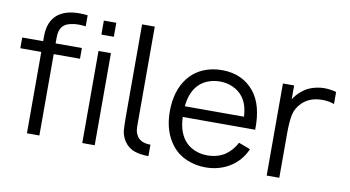

<svg xmlns="http://www.w3.org/2000/svg" viewBox="-76 -953 2105 1155"><g transform="rotate(10 976.5 -375.5)"><path d="M214.5 -599V-562.5H375V-497H214.5V0H138.5V-497H10.5V-562.5H138.5V-595Q138.5 -680 189.5 -725Q238 -765.5 322 -765.5Q348.5 -765.5 375 -762.5V-695Q353 -698 330 -698Q304.5 -698 287.5 -693.5Q248.5 -686.5 231.5 -663Q214.5 -639.5 214.5 -599Z M552.5 -748V-662.5H476.5V-748ZM552.5 -562.5V0H476.5V-562.5Z M882 8.5Q856 8.5 835.5 5Q796.5 0 770 -17Q743.5 -34 726 -65.5Q712.5 -92 709.5 -118.5Q708.5 -132.5 707.8 -153.8Q707 -175 707 -204V-765.5H784.5V-168.5Q784.5 -146 786.5 -131.8Q788.5 -117.5 796 -105Q804 -86.5 822.2 -75.5Q840.5 -64.5 863.5 -62.5Q867 -62 871.5 -62Q876 -62 882 -61.5Z M1086 -123Q1110 -91.5 1147.8 -74.5Q1185.5 -57.5 1229 -57.5Q1290.5 -57.5 1336 -86.5Q1380 -116.5 1405 -165.5L1476.5 -138.5Q1443.5 -63 1374.5 -22Q1310.5 15.5 1231 15.5Q1170 15.5 1114.5 -8Q1060.5 -31 1025.5 -76Q962 -156 962 -279Q962 -407.5 1025.5 -487.5Q1062 -533 1114.5 -555.5Q1167 -578 1229 -578Q1355 -578 1427 -488.5Q1490.5 -408.5 1487 -259.5H1044.5Q1047.5 -174.5 1086 -123ZM1087 -444Q1053 -399.5 1045.5 -325H1407Q1405 -362.5 1396 -391.8Q1387 -421 1368.5 -445Q1345.5 -475 1308.2 -491.8Q1271 -508.5 1229 -508.5Q1185.5 -508.5 1148.2 -492.2Q1111 -476 1087 -444Z M1927 -567.5V-494Q1894 -506.5 1855 -506.5Q1779.5 -506.5 1734 -463.5Q1698.5 -429.5 1689 -386.5Q1680 -343.5 1680 -267.5V0H1603V-562.5H1671.5V-478Q1679.5 -491.5 1691.2 -504.8Q1703 -518 1718.5 -531Q1744.5 -554 1779.5 -565.5Q1814.5 -577 1851 -578Q1891.5 -578 1927 -567.5Z"/></g></svg>

Font: Russisch Sans
Style: Regular
Weight: 400
Designer: Michael Sharanda (font) & Cristiano Sobral (main changes)
Foundry: Michael Sharanda
Version: Version 2.00;October 25, 2020;FontCreator 13.0.0.2681 64-bit